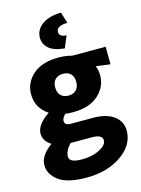

<svg xmlns="http://www.w3.org/2000/svg" viewBox="-158 -953 945 1286"><g transform="rotate(-15 315.0 -310.0)"><path d="M360 -628Q285 -635 251 -665.5Q217 -696 217 -739Q217 -795 265.5 -830Q314 -865 397 -866L421 -789Q344 -788 344 -746Q344 -711 394 -710ZM627 -568 628 -446 529 -459Q542 -429 542 -393Q542 -313 479.5 -257Q417 -201 303 -201Q274 -201 250 -204Q226 -180 226 -162Q226 -145 236 -137.5Q246 -130 273 -130H422Q514 -130 566 -92Q618 -54 618 11Q618 110 520.5 178Q423 246 278 246Q146 246 85.5 201Q25 156 25 92Q25 27 108 -34Q55 -66 55 -119Q55 -179 144 -240Q62 -294 62 -389Q62 -469 124.5 -524.5Q187 -580 301 -580Q354 -580 394 -568ZM303 -467Q270 -467 250 -448Q230 -429 230 -392Q230 -355 250 -335.5Q270 -316 303 -316Q336 -316 356 -335.5Q376 -355 376 -392Q376 -429 356.5 -448Q337 -467 303 -467ZM453 36H454Q454 -6 382 -6H245H233Q192 38 192 78Q192 120 279 120Q351 120 402 93.5Q453 67 453 36Z"/></g></svg>

Font: Martel Sans Heavy
Style: Regular
Weight: 900
Designer: Dan Reynolds and Mathieu Réguer
Foundry: Dan Reynolds and Mathieu Réguer
Version: Version 1.001;PS 001.001;hotconv 1.0.70;makeotf.lib2.5.58329